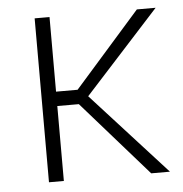

<svg xmlns="http://www.w3.org/2000/svg" viewBox="-42 -531 545 572"><g transform="rotate(-5 230.5 -245.0)"><path d="M190.9 -267.1H126.5V-490.2H82V0H126.5V-224.1H190.9L387.7 0H443.8L220.7 -245.1L443.8 -490.2H387.7Z"/></g></svg>

Font: Estedad ExtraLight
Style: Regular
Weight: 200
Designer: Amin Abedi
Version: Version 7.3